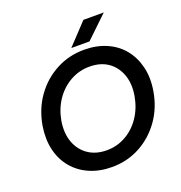

<svg xmlns="http://www.w3.org/2000/svg" viewBox="-155 -1016 1094 1160"><g transform="rotate(-20 392.0 -435.5)"><path d="M369 12Q290 12 226.5 -15.5Q163 -43 120.5 -93.5Q78 -144 61.5 -213Q45 -282 58 -365Q76 -469 131.5 -546.5Q187 -624 269.5 -668Q352 -712 450 -712Q529 -712 592.5 -684.5Q656 -657 697.5 -606.5Q739 -556 756 -486.5Q773 -417 759 -334Q742 -232 686.5 -154Q631 -76 549 -32Q467 12 369 12ZM374 -94Q440 -94 496.5 -126Q553 -158 591 -214.5Q629 -271 642 -345Q655 -421 633.5 -480Q612 -539 564 -572Q516 -605 446 -605Q379 -605 322 -573Q265 -541 226.5 -484.5Q188 -428 175 -354Q163 -278 184.5 -219.5Q206 -161 255 -127.5Q304 -94 374 -94ZM382 -748 509 -883H640L499 -748Z"/></g></svg>

Font: Figtree SemiBold
Style: Italic
Weight: 600
Italic angle: -9.5°
Foundry: Erik Kennedy
Version: Version 2.001;gftools[0.9.30]